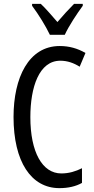

<svg xmlns="http://www.w3.org/2000/svg" viewBox="-20 -963 486 993"><path d="M238 -783H315C336 -829 378 -892 408 -933V-943H363C329 -908 311 -889 277 -849C247 -883 216 -920 191 -943H146V-933C181 -886 217 -827 238 -783ZM292 -649C329 -649 362 -637 392 -618L422 -689C381 -713 337 -725 289 -725C128 -725 50 -561 50 -358C50 -127 141 10 287 10C333 10 372 1 404 -17V-93C372 -77 337 -66 297 -66C199 -66 137 -176 137 -357C137 -512 182 -649 292 -649Z"/></svg>

Font: Noto Sans Lao Looped ExtraCondensed
Style: Regular
Weight: 400
Width: 2
Designer: Mark Frömberg, Ben Mitchell
Foundry: The Fontpad Ltd
Version: Version 1.003